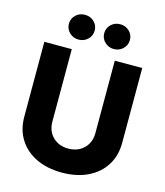

<svg xmlns="http://www.w3.org/2000/svg" viewBox="-136 -1051 996 1162"><g transform="rotate(15 361.5 -469.5)"><path d="M361.3 9.8Q269.5 9.8 200.4 -23.4Q131.3 -56.6 93.3 -116.9Q55.2 -177.2 55.2 -257.8V-727.5H227.1V-272.5Q227.1 -233.9 244.1 -204.1Q261.2 -174.3 291.3 -157.5Q321.3 -140.6 361.3 -140.6Q401.9 -140.6 432.1 -157.5Q462.4 -174.3 479.5 -204.1Q496.6 -233.9 496.6 -272.5V-727.5H668.5V-257.8Q668.5 -177.2 630.1 -116.9Q591.8 -56.6 522.7 -23.4Q453.6 9.8 361.3 9.8ZM472.2 -793.9Q438.5 -793.9 415 -816.7Q391.6 -839.4 391.6 -871.6Q391.6 -904.3 415 -926.8Q438.5 -949.2 472.2 -949.2Q505.9 -949.2 529.3 -926.8Q552.7 -904.3 552.7 -871.6Q552.7 -839.4 529.3 -816.7Q505.9 -793.9 472.2 -793.9ZM251 -793.9Q217.3 -793.9 193.8 -816.7Q170.4 -839.4 170.4 -871.6Q170.4 -904.3 193.8 -926.8Q217.3 -949.2 251 -949.2Q285.2 -949.2 308.6 -926.8Q332 -904.3 332 -871.6Q332 -839.4 308.6 -816.7Q285.2 -793.9 251 -793.9Z"/></g></svg>

Font: Inter 17pt ExtraBold
Style: Regular
Weight: 800
Version: Version 4.001;git-66647c0bb